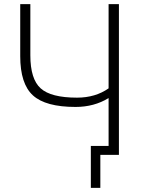

<svg xmlns="http://www.w3.org/2000/svg" viewBox="-20 -750 684 930"><path d="M127 -482Q127 -367 177 -322Q227 -277 353 -277Q442 -277 506 -322V-730H556V0H526H506H466V160H420V-43H506V-275Q436 -232 346 -232Q201 -232 139.5 -288Q78 -344 78 -478V-730H127Z"/></svg>

Font: M PLUS 1p Light
Style: Regular
Weight: 300
Version: Version 1.061